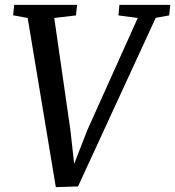

<svg xmlns="http://www.w3.org/2000/svg" viewBox="-20 -763 722 791"><path d="M210 8 94 -689 34 -700 38.5 -743H297.5L293 -699.5L203.5 -689L270 -227.5L290.5 -43L269 -45.5L340 -227.5L547.5 -689L468 -699.5L472 -743H681.5L677 -699.5L621.5 -689.5L301.5 5Z"/></svg>

Font: Merriweather 20pt
Style: Italic
Weight: 400
Italic angle: -7.8°
Version: Version 2.101